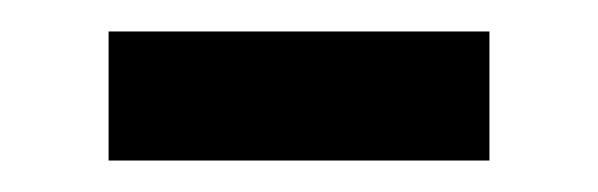

<svg xmlns="http://www.w3.org/2000/svg" viewBox="-20 -358 380 122"><path d="M49 -338H291V-256H49Z"/></svg>

Font: hexlbangla05
Style: Book
Weight: 400
Designer: Jelle Bosma - Monotype Design Team
Foundry: Monotype Imaging Inc.
Version: Version 2.003